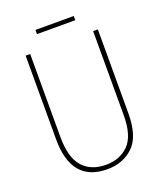

<svg xmlns="http://www.w3.org/2000/svg" viewBox="-151 -924 875 1032"><g transform="rotate(-20 286.0 -408.0)"><path d="M176 -826V-802H395V-826ZM465 -714V-233Q465 -116 415.5 -65.5Q366 -15 285 -15Q200 -15 152.5 -68.5Q105 -122 105 -239V-714H79V-236Q79 10 284 10Q374 10 433 -46Q492 -102 492 -235V-714Z"/></g></svg>

Font: Noto Sans Display SemiCondensed Thin
Style: Regular
Weight: 250
Width: 4
Designer: Monotype Design team
Foundry: Monotype Imaging Inc.
Version: 1.000